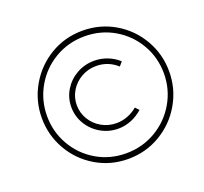

<svg xmlns="http://www.w3.org/2000/svg" viewBox="-118 -828 1020 958"><g transform="rotate(-20 391.5 -349.0)"><path d="M748 -350Q748 -259 703 -180.5Q658 -102 580 -55.5Q502 -9 408 -9Q315 -9 237.5 -55Q160 -101 115.5 -179Q71 -257 71 -348Q71 -439 116 -517.5Q161 -596 238.5 -642.5Q316 -689 410 -689Q503 -689 580.5 -643.5Q658 -598 703 -520Q748 -442 748 -350ZM99 -348Q99 -264 140 -193Q181 -122 251.5 -80.5Q322 -39 408 -39Q494 -39 565.5 -81Q637 -123 678.5 -194.5Q720 -266 720 -350Q720 -434 679 -505Q638 -576 567 -617.5Q496 -659 410 -659Q324 -659 252.5 -617Q181 -575 140 -503.5Q99 -432 99 -348ZM543 -478 525 -457Q477 -500 414 -500Q371 -500 335 -479.5Q299 -459 278 -424.5Q257 -390 257 -349Q257 -308 278 -273Q299 -238 335 -217.5Q371 -197 414 -197Q444 -197 473 -208Q502 -219 525 -239L543 -220Q517 -196 483 -182Q449 -168 413 -168Q363 -168 320.5 -192.5Q278 -217 253 -258.5Q228 -300 228 -349Q228 -398 253 -439Q278 -480 320.5 -504Q363 -528 414 -528Q450 -528 483.5 -515Q517 -502 543 -478Z"/></g></svg>

Font: TypoPRO Montserrat
Style: Italic
Weight: 275
Italic angle: -11.3°
Designer: Julieta Ulanovsky
Foundry: Julieta Ulanovsky
Version: Version 6.001